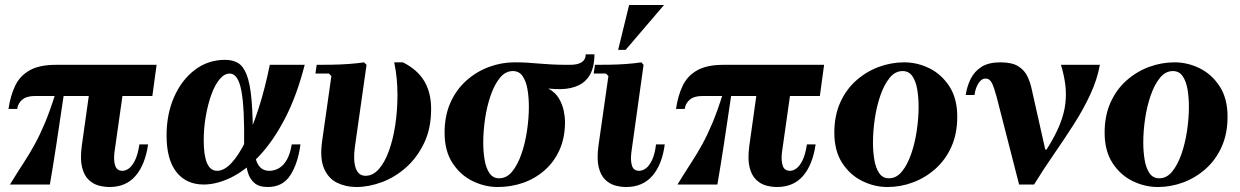

<svg xmlns="http://www.w3.org/2000/svg" viewBox="-20 -740 4972 770"><path d="M591 -355H120Q87 -355 69.5 -340.5Q52 -326 49 -303H14Q22 -357 41 -396.5Q60 -436 99 -458Q138 -480 203 -480H608ZM476 -390 439 -129Q435 -96 442 -75.5Q449 -55 471 -55Q484 -55 497 -64.5Q510 -74 521.5 -97Q533 -120 539 -161H574Q562 -79 523.5 -34.5Q485 10 419 10Q398 10 375.5 4Q353 -2 335 -19.5Q317 -37 309 -69.5Q301 -102 308 -155L341 -390ZM201 -361H236Q219 -246 206 -160.5Q193 -75 180 0H20Q50 -49 74.5 -86.5Q99 -124 119.5 -161.5Q140 -199 160 -246.5Q180 -294 201 -361Z M797 0Q727 0 687.5 -50Q648 -100 648 -197Q648 -282 678 -350.5Q708 -419 761 -459.5Q814 -500 883 -500Q912 -500 933.5 -488Q955 -476 969 -441Q983 -406 989 -337.5Q995 -269 994 -155H959Q961 -307 948 -376Q935 -445 901 -445Q880 -445 861 -422.5Q842 -400 828 -361.5Q814 -323 805.5 -275Q797 -227 797 -177Q797 -118 810 -86.5Q823 -55 851 -55Q879 -55 908 -86Q937 -117 965 -173.5Q993 -230 1018 -308Q1043 -386 1062 -480H1202Q1170 -355 1122.5 -264Q1075 -173 1019.5 -114.5Q964 -56 906.5 -28Q849 0 797 0ZM1054 10Q1019 10 1000.5 -6Q982 -22 974.5 -47Q967 -72 964.5 -101Q962 -130 959 -155H994Q1002 -99 1017 -77Q1032 -55 1060 -55Q1081 -55 1099.5 -66Q1118 -77 1131 -100.5Q1144 -124 1150 -161H1185Q1175 -85 1144.5 -37.5Q1114 10 1054 10Z M1561 -490H1596Q1655 -460 1682 -414Q1709 -368 1709 -303Q1709 -225 1681 -166.5Q1653 -108 1608.5 -68.5Q1564 -29 1511.5 -9.5Q1459 10 1409 10Q1367 10 1332 -7Q1297 -24 1279.5 -64.5Q1262 -105 1272 -175L1309 -435L1299 -445H1245L1250 -480Q1276 -480 1310.5 -480.5Q1345 -481 1379.5 -483.5Q1414 -486 1440 -490L1450 -480L1403 -149Q1396 -97 1406.5 -66Q1417 -35 1446 -35Q1475 -35 1498.5 -61Q1522 -87 1539 -133Q1556 -179 1565 -237.5Q1574 -296 1574 -360Q1574 -392 1571 -424Q1568 -456 1561 -490Z M2364 -522Q2364 -488 2355 -460.5Q2346 -433 2325 -414Q2304 -395 2268.5 -387Q2233 -379 2179 -385Q2208 -369 2222 -344.5Q2236 -320 2241 -295Q2246 -270 2246 -252Q2246 -188 2224 -139Q2202 -90 2163.5 -56.5Q2125 -23 2077 -6.5Q2029 10 1976 10Q1924 10 1875 -14Q1826 -38 1794.5 -86.5Q1763 -135 1763 -208Q1763 -276 1786.5 -328.5Q1810 -381 1850.5 -417Q1891 -453 1941 -471.5Q1991 -490 2043 -490Q2074 -490 2097 -488.5Q2120 -487 2142.5 -485Q2165 -483 2193.5 -481.5Q2222 -480 2265 -480Q2329 -480 2329 -522ZM1982 -25Q2012 -25 2034 -52Q2056 -79 2071 -122Q2086 -165 2093.5 -215.5Q2101 -266 2101 -312Q2101 -349 2095.5 -381.5Q2090 -414 2076 -434.5Q2062 -455 2037 -455Q2007 -455 1985 -428Q1963 -401 1948 -358Q1933 -315 1925.5 -265Q1918 -215 1918 -168Q1918 -132 1923.5 -99Q1929 -66 1943 -45.5Q1957 -25 1982 -25Z M2611 -161H2646Q2635 -79 2596 -34.5Q2557 10 2491 10Q2470 10 2447.5 4Q2425 -2 2407 -19.5Q2389 -37 2381 -69.5Q2373 -102 2380 -155L2420 -435L2410 -445H2361L2366 -480Q2392 -480 2425.5 -480.5Q2459 -481 2492.5 -483.5Q2526 -486 2552 -490L2561 -480L2512 -129Q2508 -96 2514.5 -75.5Q2521 -55 2543 -55Q2557 -55 2570.5 -65Q2584 -75 2595 -98Q2606 -121 2611 -161ZM2643 -720 2489 -540H2459L2503 -720Z M3268 -355H2797Q2764 -355 2746.5 -340.5Q2729 -326 2726 -303H2691Q2699 -357 2718 -396.5Q2737 -436 2776 -458Q2815 -480 2880 -480H3285ZM3153 -390 3116 -129Q3112 -96 3119 -75.5Q3126 -55 3148 -55Q3161 -55 3174 -64.5Q3187 -74 3198.5 -97Q3210 -120 3216 -161H3251Q3239 -79 3200.5 -34.5Q3162 10 3096 10Q3075 10 3052.5 4Q3030 -2 3012 -19.5Q2994 -37 2986 -69.5Q2978 -102 2985 -155L3018 -390ZM2878 -361H2913Q2896 -246 2883 -160.5Q2870 -75 2857 0H2697Q2727 -49 2751.5 -86.5Q2776 -124 2796.5 -161.5Q2817 -199 2837 -246.5Q2857 -294 2878 -361Z M3606 -490Q3659 -490 3707.5 -466Q3756 -442 3787.5 -393.5Q3819 -345 3819 -272Q3819 -204 3795.5 -151.5Q3772 -99 3731.5 -63Q3691 -27 3641.5 -8.5Q3592 10 3539 10Q3487 10 3438 -14Q3389 -38 3357.5 -86.5Q3326 -135 3326 -208Q3326 -276 3349.5 -328.5Q3373 -381 3413.5 -417Q3454 -453 3504 -471.5Q3554 -490 3606 -490ZM3545 -25Q3575 -25 3597 -52Q3619 -79 3634 -122Q3649 -165 3656.5 -215.5Q3664 -266 3664 -312Q3664 -349 3658.5 -381.5Q3653 -414 3639 -434.5Q3625 -455 3600 -455Q3570 -455 3548 -428Q3526 -401 3511 -358Q3496 -315 3488.5 -265Q3481 -215 3481 -168Q3481 -132 3486.5 -99Q3492 -66 3506 -45.5Q3520 -25 3545 -25Z M4391 -480Q4380 -420 4352 -360Q4324 -300 4285.5 -240Q4247 -180 4205.5 -120Q4164 -60 4127 0H4067L4172 -140H4177Q4212 -195 4230 -240Q4248 -285 4252.5 -325Q4257 -365 4252 -402.5Q4247 -440 4235 -480ZM3992 -490Q4039 -490 4064 -474Q4089 -458 4100.5 -433.5Q4112 -409 4117 -385L4172 -140L4067 0L3977 -351Q3967 -389 3958 -407Q3949 -425 3932 -425Q3916 -425 3904 -406Q3892 -387 3888 -359H3853Q3858 -394 3873 -424Q3888 -454 3916.5 -472Q3945 -490 3992 -490Z M4690 -490Q4743 -490 4791.5 -466Q4840 -442 4871.5 -393.5Q4903 -345 4903 -272Q4903 -204 4879.5 -151.5Q4856 -99 4815.5 -63Q4775 -27 4725.5 -8.5Q4676 10 4623 10Q4571 10 4522 -14Q4473 -38 4441.5 -86.5Q4410 -135 4410 -208Q4410 -276 4433.5 -328.5Q4457 -381 4497.5 -417Q4538 -453 4588 -471.5Q4638 -490 4690 -490ZM4629 -25Q4659 -25 4681 -52Q4703 -79 4718 -122Q4733 -165 4740.5 -215.5Q4748 -266 4748 -312Q4748 -349 4742.5 -381.5Q4737 -414 4723 -434.5Q4709 -455 4684 -455Q4654 -455 4632 -428Q4610 -401 4595 -358Q4580 -315 4572.5 -265Q4565 -215 4565 -168Q4565 -132 4570.5 -99Q4576 -66 4590 -45.5Q4604 -25 4629 -25Z"/></svg>

Font: Brygada 1918
Style: Bold Italic
Weight: 700
Italic angle: -8°
Designer: Mateusz Machalski | Borys Kosmynka | Przemek Hoffer
Foundry: NIEPODLEGLA 2018
Version: Version 3.006